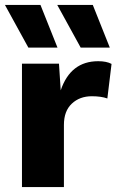

<svg xmlns="http://www.w3.org/2000/svg" viewBox="-28 -758 478 778"><path d="M205 -565H87L-8 -738H136ZM417 -565H299L204 -738H348ZM61 0V-500H211L218 -392Q258 -510 370 -510Q404 -510 424 -499L407 -359Q382 -368 344 -368Q295 -368 263 -338Q231 -308 231 -252V0Z"/></svg>

Font: Elaine Sans
Style: Bold
Weight: 700
Designer: Wei Huang
Foundry: Wei Huang
Version: Version 2.001;December 24, 2019;FontCreator 12.0.0.2547 64-b